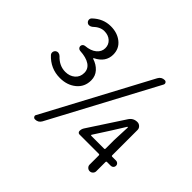

<svg xmlns="http://www.w3.org/2000/svg" viewBox="-167 -974 1217 1217"><g transform="rotate(45 441.5 -366.0)"><path d="M115.2 -659.2Q106.4 -652.3 95.7 -651.4Q85 -650.4 77.1 -657.2Q68.4 -665 67.9 -675.8Q67.4 -686.5 75.2 -694.3Q127.9 -745.1 196.3 -745.1Q254.9 -745.1 294.4 -713.4Q334 -681.6 334 -628.9Q334 -560.5 262.7 -525.4Q260.7 -524.4 260.7 -522.5Q260.7 -520.5 262.7 -519.5Q300.8 -507.8 325.7 -480.5Q350.6 -453.1 350.6 -414.1Q350.6 -355.5 307.1 -319.8Q263.7 -284.2 199.2 -284.2Q114.3 -284.2 55.7 -347.7Q49.8 -354.5 49.8 -363.3Q49.8 -377 60.5 -385.7Q70.3 -392.6 81.1 -390.6Q91.8 -388.7 99.6 -380.9Q141.6 -335.9 196.3 -335.9Q234.4 -335.9 260.3 -357.9Q286.1 -379.9 286.1 -417Q286.1 -453.1 255.4 -473.6Q224.6 -494.1 168 -497.1Q159.2 -498 153.3 -504.4Q147.5 -510.7 147.5 -519Q147.5 -527.3 153.3 -533.7Q159.2 -540 168 -541Q215.8 -544.9 242.7 -567.4Q269.5 -589.8 269.5 -622.1Q269.5 -653.3 247.1 -673.8Q224.6 -694.3 188 -694.3Q151.4 -694.3 115.2 -659.2ZM636.7 -719.7Q650.4 -745.1 678.7 -745.1Q688.5 -745.1 693.4 -736.8Q698.2 -728.5 693.4 -719.7L315.4 -11.7Q301.8 12.7 273.4 12.7Q263.7 12.7 258.8 4.9Q255.9 0 255.9 -3.9Q255.9 -7.8 258.8 -11.7ZM595.7 -171.9Q594.7 -169.9 595.7 -168Q596.7 -166 599.6 -166H713.9Q720.7 -166 720.7 -172.9V-249L725.6 -366.2Q725.6 -369.1 723.1 -369.1Q720.7 -369.1 719.7 -367.2L664.1 -278.3ZM821.3 -166Q831.1 -166 837.9 -159.2Q844.7 -152.3 844.7 -142.6Q844.7 -132.8 837.9 -126Q831.1 -119.1 821.3 -119.1H787.1Q780.3 -119.1 780.3 -111.3V-29.3Q780.3 -17.6 771.5 -8.8Q762.7 0 750.5 0Q738.3 0 729.5 -8.8Q720.7 -17.6 720.7 -29.3V-111.3Q720.7 -119.1 713.9 -119.1H540Q533.2 -119.1 528.8 -124Q524.4 -128.9 524.4 -135.7Q524.4 -152.3 533.2 -166L689.5 -405.3Q709 -434.6 744.1 -434.6Q758.8 -434.6 769.5 -424.3Q780.3 -414.1 780.3 -399.4V-172.9Q780.3 -166 787.1 -166Z"/></g></svg>

Font: Gen Jyuu Gothic P Normal
Style: Regular
Weight: 300
Designer: [Source Han Sans]
Ryoko NISHIZUKA  (kana & ideographs); Paul D. Hunt (Latin, Greek & Cyrillic); Wenlong ZHANG  (bopomofo
Version: Version 1.002.20150607